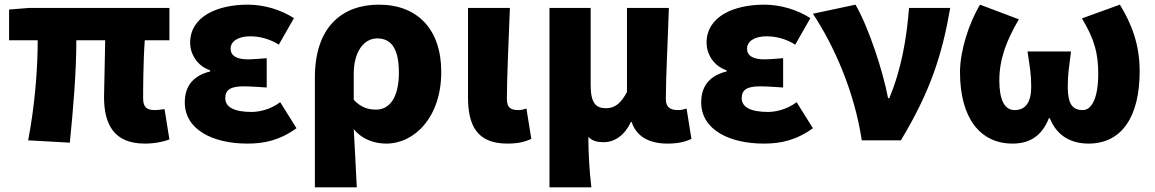

<svg xmlns="http://www.w3.org/2000/svg" viewBox="-20 -603 4962 825"><path d="M602 14C647 14 686 5 708 -4L687 -134C671 -132 656 -130 646 -130C612 -130 595 -141 595 -180C595 -204 595 -333 602 -430H708V-569H105L19 -562V-430H142C142 -307 130 -152 101 0L280 10C295 -138 308 -296 308 -430H432C431 -338 427 -219 427 -187C427 -67 471 14 602 14Z M1043 14C1114 14 1180 1 1254 -52L1184 -164C1142 -132 1093 -122 1061 -122C986 -122 948 -143 948 -181C948 -218 972 -232 1027 -232C1058 -232 1093 -229 1126 -227V-353C1100 -351 1069 -348 1045 -348C997 -348 971 -363 971 -394C971 -426 1004 -447 1055 -447C1097 -447 1141 -435 1178 -411L1243 -525C1186 -562 1113 -583 1045 -583C915 -583 797 -533 797 -419C797 -374 825 -320 883 -301V-296C815 -279 774 -238 774 -163C774 -45 896 14 1043 14Z M1333 202H1513C1509 120 1505 38 1500 -48C1539 -1 1593 14 1640 14C1760 14 1876 -98 1876 -294C1876 -477 1774 -583 1608 -583C1450 -583 1333 -487 1333 -270ZM1597 -132C1565 -132 1533 -139 1500 -174V-287C1500 -378 1542 -438 1601 -438C1663 -438 1694 -391 1694 -291C1694 -177 1649 -132 1597 -132Z M2160 14C2210 14 2238 5 2263 -6L2242 -137C2231 -132 2216 -130 2207 -130C2174 -130 2158 -141 2158 -178C2158 -269 2166 -438 2171 -569H1991V-185C1991 -66 2028 14 2160 14Z M2341 202H2521C2512 124 2509 66 2508 -15C2526 4 2549 8 2574 8C2622 8 2665 -23 2691 -79H2694C2714 -18 2767 14 2848 14C2898 14 2926 5 2951 -6L2930 -137C2918 -132 2904 -130 2894 -130C2861 -130 2841 -141 2841 -178C2841 -269 2850 -438 2854 -569H2674V-208C2648 -158 2621 -138 2584 -138C2539 -138 2518 -161 2518 -239V-569H2341Z M3262 14C3333 14 3399 1 3473 -52L3403 -164C3361 -132 3312 -122 3280 -122C3205 -122 3167 -143 3167 -181C3167 -218 3191 -232 3246 -232C3277 -232 3312 -229 3345 -227V-353C3319 -351 3288 -348 3264 -348C3216 -348 3190 -363 3190 -394C3190 -426 3223 -447 3274 -447C3316 -447 3360 -435 3397 -411L3462 -525C3405 -562 3332 -583 3264 -583C3134 -583 3016 -533 3016 -419C3016 -374 3044 -320 3102 -301V-296C3034 -279 2993 -238 2993 -163C2993 -45 3115 14 3262 14Z M3683 0H3851C3978 -211 4028 -367 4063 -569H3886C3876 -441 3854 -307 3801 -181H3796C3774 -297 3714 -482 3656 -583L3473 -544C3564 -406 3651 -211 3683 0Z M4331 14C4399 14 4455 -14 4487 -95H4491C4523 -14 4589 14 4657 14C4800 14 4877 -101 4877 -297C4877 -413 4842 -501 4792 -583L4629 -524C4683 -434 4699 -374 4699 -285C4699 -185 4672 -130 4633 -130C4588 -130 4568 -156 4568 -231C4568 -285 4574 -315 4582 -382H4395C4405 -315 4411 -285 4411 -231C4411 -164 4387 -130 4340 -130C4292 -130 4274 -182 4274 -258C4274 -348 4304 -428 4358 -520L4191 -583C4142 -501 4105 -383 4105 -293C4105 -95 4192 14 4331 14Z"/></svg>

Font: Noto Sans T Chinese Black
Style: Bold
Weight: 900
Designer: Ryoko NISHIZUKA (kana & ideographs); Paul D. Hunt (Latin, Greek & Cyrillic); Wenlong ZHANG (bopomofo); Sandoll Communica
Foundry: Adobe Systems Incorporated
Version: Version 1.000;PS 1;hotconv 1.0.78;makeotf.lib2.5.61930